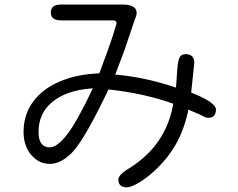

<svg xmlns="http://www.w3.org/2000/svg" viewBox="-20 -760 1040 839"><path d="M577.1 -702.1Q577.1 -716.8 569.3 -724.6Q553.7 -740.2 516.6 -740.2H247.1Q221.7 -740.2 210.9 -729.5Q202.1 -720.7 202.1 -706.1Q202.1 -690.4 210.9 -681.6Q221.7 -670.9 247.1 -670.9H474.6Q482.4 -670.9 485.8 -667.5Q489.3 -664.1 489.3 -658.2V-657.2L470.7 -596.7Q460 -562.5 414.1 -439.5Q313.5 -435.5 240.2 -403.3Q166 -372.1 124.5 -315.4Q83 -258.8 83 -183.6Q83 -122.1 116.2 -83L124 -75.2Q154.3 -43.9 198.2 -43.9Q249 -43.9 299.8 -98.6Q353.5 -158.2 454.1 -369.1Q609.4 -352.5 737.3 -306.6L736.3 -301.8Q704.1 -126 548.8 -27.3Q509.8 -4.9 501 12.7Q497.1 17.6 497.1 22.5Q497.1 49.8 516.6 55.7Q523.4 58.6 533.2 58.6Q554.7 58.6 593.8 34.2Q632.8 9.8 673.3 -31.2Q713.9 -72.3 739.3 -114.3Q781.2 -180.7 801.8 -273.4L802.7 -281.2L854.5 -258.8Q878.9 -245.1 887.7 -245.1Q915 -245.1 920.9 -264.6Q923.8 -271.5 923.8 -281.7Q923.8 -292 911.1 -303.7Q887.7 -327.1 815.4 -355.5L829.1 -486.3Q828.1 -513.7 808.6 -520.5Q801.8 -523.4 792 -523.4Q771.5 -523.4 764.6 -508.8Q755.9 -492.2 752.9 -431.6Q752.9 -430.7 749 -377L741.2 -379.9Q614.3 -421.9 491.2 -433.6H483.4L523.4 -539.1L565.4 -664.1Q577.1 -692.4 577.1 -702.1ZM197.3 -116.2Q167 -116.2 155.3 -142.6Q148.4 -158.2 148.4 -183.6Q148.4 -264.6 208.5 -314.5Q268.6 -364.3 374 -373L385.7 -374Q317.4 -229.5 274.4 -173.8Q230.5 -116.2 197.3 -116.2Z"/></svg>

Font: FakePearl
Style: Light
Weight: 350
Version: Version 1.2